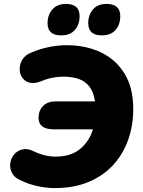

<svg xmlns="http://www.w3.org/2000/svg" viewBox="-20 -946 728 977"><path d="M259 11Q215 11 170 1Q125 -9 86 -28Q54 -41 41.5 -65Q29 -89 32 -114Q35 -139 51 -159Q67 -179 93 -185.5Q119 -192 150 -177Q178 -163 207 -156Q236 -149 263 -149Q340 -149 387 -187.5Q434 -226 453 -288H253Q176 -288 176 -347Q177 -385 200 -407.5Q223 -430 262 -430H463Q455 -492 417 -524Q379 -556 299 -556Q277 -556 247.5 -550.5Q218 -545 193 -534Q157 -519 132 -525Q107 -531 93.5 -550.5Q80 -570 80 -595Q80 -620 94 -643Q108 -666 138 -678Q182 -697 228.5 -706.5Q275 -716 318 -716Q417 -716 493.5 -679.5Q570 -643 614 -571Q658 -499 658 -392Q658 -307 632 -234Q606 -161 555.5 -106Q505 -51 430.5 -20Q356 11 259 11ZM498 -766Q429 -766 429 -828Q429 -870 453 -898Q477 -926 522 -926Q592 -926 592 -864Q592 -821 568 -793.5Q544 -766 498 -766ZM291 -766Q222 -766 222 -828Q222 -870 246.5 -898Q271 -926 316 -926Q385 -926 385 -864Q385 -821 361 -793.5Q337 -766 291 -766Z"/></svg>

Font: Nunito Black
Style: Italic
Weight: 900
Italic angle: -9°
Designer: Vernon Adams
Foundry: Vernon Adams
Version: Version 3.601; ttfautohint (v1.8.2.53-6de2)